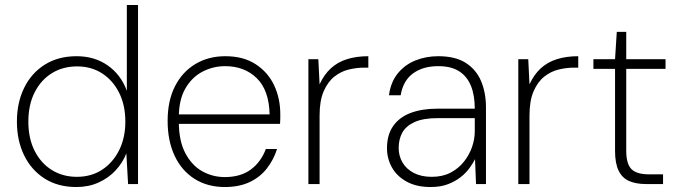

<svg xmlns="http://www.w3.org/2000/svg" viewBox="-20 -740 2732 772"><path d="M287 12Q213 12 159.5 -22Q106 -56 77 -115.5Q48 -175 48 -251Q48 -327 77 -386.5Q106 -446 160 -480Q214 -514 288 -514Q360 -514 413 -477Q466 -440 490 -375V-720H535V0H495L488 -123Q473 -85 444.5 -54.5Q416 -24 376 -6Q336 12 287 12ZM289 -29Q347 -29 390.5 -57.5Q434 -86 459 -136Q484 -186 484 -251Q484 -317 459 -367Q434 -417 390.5 -445Q347 -473 290 -473Q233 -473 189 -446Q145 -419 119.5 -369Q94 -319 94 -251Q94 -183 119.5 -133Q145 -83 189 -56Q233 -29 289 -29Z M884 12Q814 12 762 -21Q710 -54 682 -114Q654 -174 654 -254Q654 -335 683.5 -393Q713 -451 765.5 -482.5Q818 -514 886 -514Q959 -514 1008.5 -481.5Q1058 -449 1082.5 -396.5Q1107 -344 1107 -281Q1107 -272 1107 -263Q1107 -254 1106 -242H686V-280H1064Q1062 -377 1012.5 -425.5Q963 -474 885 -474Q837 -474 794.5 -452Q752 -430 725.5 -384.5Q699 -339 699 -268V-251Q699 -174 725 -124.5Q751 -75 793 -51.5Q835 -28 884 -28Q947 -28 988 -58Q1029 -88 1049 -141H1094Q1080 -97 1052.5 -62Q1025 -27 983 -7.5Q941 12 884 12Z M1220 0V-502H1260L1265 -401Q1283 -440 1310 -465Q1337 -490 1375 -502Q1413 -514 1461 -514V-468H1444Q1414 -468 1382.5 -460.5Q1351 -453 1324.5 -432Q1298 -411 1281.5 -373Q1265 -335 1265 -276V0Z M1711 12Q1654 12 1614.5 -10Q1575 -32 1555.5 -67.5Q1536 -103 1536 -144Q1536 -198 1561 -233.5Q1586 -269 1631.5 -286Q1677 -303 1737 -303H1889Q1889 -357 1873.5 -395Q1858 -433 1826 -453.5Q1794 -474 1742 -474Q1681 -474 1641 -445Q1601 -416 1591 -357H1544Q1551 -410 1579.5 -445Q1608 -480 1650.5 -497Q1693 -514 1742 -514Q1811 -514 1853 -487Q1895 -460 1914.5 -413.5Q1934 -367 1934 -308V0H1894L1890 -100Q1882 -84 1868 -64.5Q1854 -45 1832.5 -28Q1811 -11 1781.5 0.5Q1752 12 1711 12ZM1716 -29Q1759 -29 1791 -45.5Q1823 -62 1845 -89.5Q1867 -117 1878 -149Q1889 -181 1889 -212V-265H1740Q1681 -265 1646.5 -249Q1612 -233 1597.5 -206.5Q1583 -180 1583 -145Q1583 -113 1598.5 -86.5Q1614 -60 1644 -44.5Q1674 -29 1716 -29Z M2064 0V-502H2104L2109 -401Q2127 -440 2154 -465Q2181 -490 2219 -502Q2257 -514 2305 -514V-468H2288Q2258 -468 2226.5 -460.5Q2195 -453 2168.5 -432Q2142 -411 2125.5 -373Q2109 -335 2109 -276V0Z M2577 0Q2538 0 2510 -12Q2482 -24 2467.5 -53.5Q2453 -83 2453 -133V-463H2366V-502H2453L2460 -612H2498V-502H2656V-463H2498V-134Q2498 -81 2519 -60Q2540 -39 2590 -39H2646V0Z"/></svg>

Font: DM Sans 16pt ExtraLight
Style: Regular
Weight: 250
Version: Version 4.004;gftools[0.9.30]